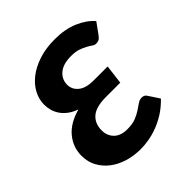

<svg xmlns="http://www.w3.org/2000/svg" viewBox="-152 -622 730 730"><g transform="rotate(-45 213.0 -256.5)"><path d="M384 -414Q376 -403 369.5 -400Q363 -397 354.5 -397Q347 -397 339.2 -402.5Q331.5 -408 320.2 -414.2Q309 -420.5 293.2 -426Q277.5 -431.5 253.5 -431.5Q211 -431.5 188.5 -412.5Q166 -393.5 166 -364.5Q166 -339 186.8 -322Q207.5 -305 248 -305H324L314.5 -227.5H238Q183.5 -227.5 159.8 -206.5Q136 -185.5 136 -149Q136 -120.5 154.5 -101.8Q173 -83 209 -83Q236 -83 254.2 -90.2Q272.5 -97.5 286 -106.5Q299.5 -115.5 310 -122.8Q320.5 -130 331.5 -130Q345.5 -130 352 -119.5L381 -75.5Q358.5 -52 333.8 -36.2Q309 -20.5 284 -11Q259 -1.5 235.2 2.5Q211.5 6.5 191 6.5Q155 6.5 122.8 -3.2Q90.5 -13 66.2 -31.5Q42 -50 27.8 -76Q13.5 -102 13.5 -135Q13.5 -181 42.8 -216.5Q72 -252 130 -268Q107.5 -276 92.2 -287.8Q77 -299.5 67.8 -313.5Q58.5 -327.5 54.5 -342.8Q50.5 -358 50.5 -373Q50.5 -401.5 64.5 -428Q78.5 -454.5 104.8 -475Q131 -495.5 169 -508Q207 -520.5 255 -520.5Q309.5 -520.5 350.5 -503Q391.5 -485.5 415.5 -457.5Z"/></g></svg>

Font: Lato 2
Style: Bold Italic
Weight: 700
Italic angle: -7°
Designer: Lukasz Dziedzic with Adam Twardoch and Botio Nikoltchev
Foundry: tyPoland Lukasz Dziedzic
Version: Version 2.015; 2015-08-06; http://www.latofonts.com/